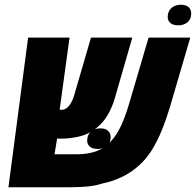

<svg xmlns="http://www.w3.org/2000/svg" viewBox="-20 -790 827 810"><path d="M15.6 0 98.6 -631.3H273.4L224.6 -275.9L188.5 -354.5Q202.6 -340.3 216.3 -333.5Q230 -326.7 240.2 -326.7Q248 -326.7 256.1 -330.8Q264.2 -335 271.5 -343.8Q278.3 -352.5 283.7 -363.8Q289.1 -375 293 -388.2L363.8 -631.3H538.1L463.9 -374Q452.6 -336.4 434.3 -304.9Q416 -273.4 388.7 -251.5Q355.5 -223.6 315.4 -214.4Q275.4 -205.1 236.8 -205.1Q221.7 -205.1 210.2 -205.8Q198.7 -206.5 185.3 -209.7Q171.9 -212.9 150.9 -220.2L233.4 -281.2L210 -139.2H307.6Q347.2 -139.2 383.1 -150.9Q418.9 -162.6 447.3 -193.4Q473.1 -220.7 491.5 -261.2Q509.8 -301.8 523.4 -348.1L606.9 -631.3H782.7L697.3 -339.8Q682.6 -290 664.1 -243.9Q645.5 -197.8 622.1 -159.4Q598.6 -121.1 567.9 -93.3Q536.6 -64 495.8 -44.2Q455.1 -24.4 412.6 -16.1Q383.3 -6.3 348.9 -3.2Q314.5 0 272.9 0ZM392.1 -161.6Q369.6 -161.6 358.6 -171.9Q347.7 -182.1 347.7 -196.3Q347.7 -220.2 363 -234.4Q378.4 -248.5 402.8 -248.5Q425.3 -248.5 436 -238Q446.8 -227.5 446.8 -211.9Q446.8 -187 431.2 -174.3Q415.5 -161.6 392.1 -161.6ZM731.9 -683.1Q710.4 -683.1 699 -692.9Q687.5 -702.6 687.5 -718.3Q687.5 -741.7 702.9 -755.9Q718.3 -770 742.7 -770Q765.1 -770 775.9 -759.8Q786.6 -749.5 786.6 -733.4Q786.6 -709 771 -696Q755.4 -683.1 731.9 -683.1Z"/></svg>

Font: Open Sans SemiCondensed ExtraBold
Style: Italic
Weight: 800
Width: 4
Italic angle: -12°
Designer: Monotype Design Team
Foundry: Monotype Imaging Inc.
Version: Version 3.003